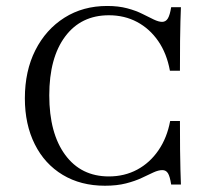

<svg xmlns="http://www.w3.org/2000/svg" viewBox="-20 -602 700 634"><path d="M326.6 11.3Q246.8 11.3 187.1 -24.6Q127.4 -60.5 94.8 -125.8Q62.1 -191.1 62.1 -277.4Q62.1 -367.7 96.8 -436.3Q131.5 -504.8 192.7 -543.5Q254 -582.3 333.9 -582.3Q371 -582.3 400 -574.6Q429 -566.9 450.4 -556Q471.8 -545.2 487.9 -537.5Q504 -529.8 515.3 -529.8Q527.4 -529.8 534.3 -541.1Q541.1 -552.4 545.2 -578.2H577.4Q576.6 -557.3 575.8 -531.5Q575 -505.6 574.6 -466.9Q574.2 -428.2 574.2 -368.5H541.1Q530.6 -425.8 502.4 -466.5Q474.2 -507.3 432.7 -529.4Q391.1 -551.6 339.5 -551.6Q247.6 -551.6 195.2 -481.5Q142.7 -411.3 142.7 -287.1Q142.7 -162.1 195.2 -90.7Q247.6 -19.4 339.5 -19.4Q391.1 -19.4 433.1 -41.9Q475 -64.5 503.2 -105.6Q531.5 -146.8 541.9 -202.4H574.2Q574.2 -146 574.6 -107.7Q575 -69.4 575.8 -41.9Q576.6 -14.5 577.4 7.3H545.2Q541.1 -19.4 534.7 -29.8Q528.2 -40.3 516.1 -40.3Q503.2 -40.3 486.7 -32.7Q470.2 -25 448 -14.5Q425.8 -4 396 3.6Q366.1 11.3 326.6 11.3Z"/></svg>

Font: Playfair 12pt Light
Style: Regular
Weight: 300
Designer: Claus Eggers Sørensen
Foundry: Claus Eggers Sørensen
Version: Version 2.000;gftools[0.9.28]